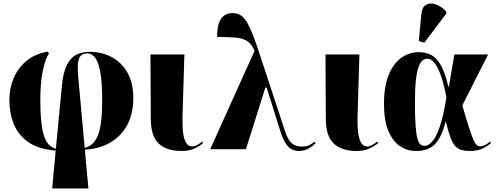

<svg xmlns="http://www.w3.org/2000/svg" viewBox="-20 -844 2809 1086"><path d="M275 222 295 8Q198 0 141 -39.5Q84 -79 58.5 -141Q33 -203 33 -278Q33 -344 57 -401.5Q81 -459 129 -499Q177 -539 249 -552L257 -541Q238 -516 223 -448.5Q208 -381 208 -276Q208 -147 227 -81.5Q246 -16 296 -3L330 -357Q337 -435 358.5 -477Q380 -519 413 -535Q446 -551 488 -551Q555 -551 611 -521.5Q667 -492 700.5 -434Q734 -376 734 -289Q734 -161 661.5 -83.5Q589 -6 460 3L480 222ZM422 -414 459 -8Q510 -19 534 -79Q558 -139 558 -274Q558 -383 546.5 -440.5Q535 -498 516 -520Q497 -542 475 -542Q438 -542 427 -513Q416 -484 422 -414Z M1007 10Q923 10 878.5 -31.5Q834 -73 833 -167L831 -536H1023L1012 -173Q1012 -150 1013 -123Q1014 -96 1019.5 -71.5Q1025 -47 1036 -31.5Q1047 -16 1066 -16Q1082 -16 1096.5 -24.5Q1111 -33 1124 -43L1129 -35Q1112 -20 1082 -5Q1052 10 1007 10Z M1169 0 1420 -557Q1404 -594 1380 -610.5Q1356 -627 1315 -631Q1274 -635 1208 -635Q1208 -706 1230.5 -738Q1253 -770 1294 -770Q1324 -770 1345.5 -755Q1367 -740 1388 -697.5Q1409 -655 1437 -573L1590 -109Q1607 -54 1629.5 -34.5Q1652 -15 1686 -15Q1716 -15 1732.5 -24.5Q1749 -34 1760 -43L1765 -35Q1751 -18 1726 -4Q1701 10 1675 10Q1651 10 1632 1.5Q1613 -7 1597 -31Q1581 -55 1566 -101L1488 -349H1481L1371 0Z M1997 10Q1913 10 1868.5 -31.5Q1824 -73 1823 -167L1821 -536H2013L2002 -173Q2002 -150 2003 -123Q2004 -96 2009.5 -71.5Q2015 -47 2026 -31.5Q2037 -16 2056 -16Q2072 -16 2086.5 -24.5Q2101 -33 2114 -43L2119 -35Q2102 -20 2072 -5Q2042 10 1997 10Z M2332 10Q2284 10 2243 -17Q2202 -44 2177 -102.5Q2152 -161 2152 -257Q2152 -356 2178.5 -420.5Q2205 -485 2249.5 -517Q2294 -549 2350 -549Q2389 -549 2420 -532.5Q2451 -516 2474.5 -473.5Q2498 -431 2516 -354H2519L2550 -536H2741L2595 -248Q2617 -171 2632 -125Q2647 -79 2657 -55.5Q2667 -32 2676 -24Q2685 -16 2696 -16Q2720 -16 2752 -43L2757 -35Q2737 -17 2708 -3.5Q2679 10 2636 10Q2594 10 2570.5 -4.5Q2547 -19 2532.5 -55Q2518 -91 2502 -154H2500Q2480 -74 2443.5 -32Q2407 10 2332 10ZM2382 -19Q2404 -19 2426.5 -45.5Q2449 -72 2469 -132Q2489 -192 2505 -293Q2488 -382 2469 -429.5Q2450 -477 2432 -494.5Q2414 -512 2398 -512Q2384 -512 2371 -502.5Q2358 -493 2348 -467Q2338 -441 2332.5 -392Q2327 -343 2327 -264Q2327 -184 2330.5 -135Q2334 -86 2341 -61Q2348 -36 2358 -27.5Q2368 -19 2382 -19ZM2380 -602 2349 -612 2363 -762Q2367 -805 2390.5 -817.5Q2414 -830 2445.5 -819Q2477 -808 2504 -779V-767Z"/></svg>

Font: Noto Serif Display SemiCondensed Black
Style: Regular
Weight: 900
Width: 4
Designer: Monotype Design Team
Foundry: Monotype Imaging Inc.
Version: Version 2.009